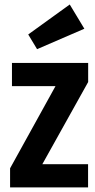

<svg xmlns="http://www.w3.org/2000/svg" viewBox="-20 -818 414 838"><path d="M364.4 -101.4H164.8L364.8 -460V-543.4H32.2V-442H222.2L24 -83.4V0H364.4ZM141.8 -603.4 348.2 -692.6 284.4 -798.4 103.2 -667.6Z"/></svg>

Font: Secuela Light
Style: Regular
Weight: 300
Designer: Fernando Haro
Foundry: deFharo
Version: Version 1.708